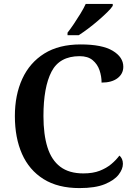

<svg xmlns="http://www.w3.org/2000/svg" viewBox="-20 -951 688 981"><path d="M386 10Q276 10 202.5 -36Q129 -82 92.5 -164.5Q56 -247 56 -358Q56 -466 94 -548.5Q132 -631 206.5 -677.5Q281 -724 392 -724Q502 -724 556 -691.5Q610 -659 610 -610Q610 -574 580.5 -551.5Q551 -529 499 -529Q499 -561 488.5 -592Q478 -623 453.5 -643.5Q429 -664 387 -664Q284 -664 243 -584.5Q202 -505 202 -358Q202 -264 222.5 -198.5Q243 -133 288 -99Q333 -65 406 -65Q455 -65 489.5 -78.5Q524 -92 548.5 -112.5Q573 -133 590 -156Q598 -150 603 -139Q608 -128 608 -114Q608 -87 586 -58.5Q564 -30 515.5 -10Q467 10 386 10ZM325 -784Q340 -803 357.5 -829Q375 -855 391.5 -882Q408 -909 418 -931H556V-921Q548 -908 527.5 -888Q507 -868 481.5 -846Q456 -824 430 -804.5Q404 -785 382 -771H325Z"/></svg>

Font: Noto Serif Vithkuqi SemiBold
Style: Regular
Weight: 600
Version: Version 1.005